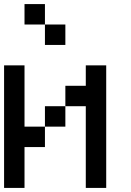

<svg xmlns="http://www.w3.org/2000/svg" viewBox="-20 -920 640 940"><path d="M0 0V-600H100V-300H200V-200H100V0ZM200 -300V-400H300V-300ZM200 -700V-800H300V-700ZM200 -900V-800H100V-900ZM400 0V-400H300V-500H400V-600H500V0Z"/></svg>

Font: Galmuri9 Regular
Style: Regular
Weight: 400
Designer: Lee Minseo (quiple)
Version: Version 2.399;hotconv 1.1.1;makeotfexe 2.6.0 DEVELOPMENT